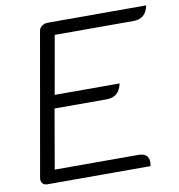

<svg xmlns="http://www.w3.org/2000/svg" viewBox="-79 -773 788 845"><g transform="rotate(-10 315.0 -350.0)"><path d="M150 -669Q151 -682 163 -691Q175 -700 189 -700H630Q624 -671 607.5 -656.5Q591 -642 563 -642H211L165 -382H455Q443 -323 387 -323H154L108 -58H481Q528 -58 528 -17Q528 -12 526 0H65Q51 0 43.5 -9Q36 -18 38 -32Z"/></g></svg>

Font: K2D ExtraLight
Style: Italic
Weight: 275
Italic angle: -10°
Designer: Katatrad Aksorn Co.,Ltd.
Foundry: Cadson Demak Co.,Ltd.
Version: Version 1.000; ttfautohint (v1.6)